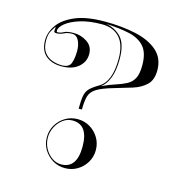

<svg xmlns="http://www.w3.org/2000/svg" viewBox="-107 -805 850 909"><g transform="rotate(15 318.0 -350.0)"><path d="M347.5 -410Q404.5 -443 404.5 -555Q404.5 -625.5 373.2 -659.5Q342 -693.5 286.5 -693.5Q225 -693.5 180.2 -679.5Q135.5 -665.5 111.5 -645.8Q87.5 -626 87.5 -609Q87.5 -602.5 92 -602.5Q106.5 -602.5 121.2 -610.8Q136 -619 168.5 -619Q204 -619 234 -599Q264 -579 264 -540.5Q264 -503 234 -477.2Q204 -451.5 151.5 -451.5Q103 -451.5 74 -476.5Q45 -501.5 45 -551.5Q45 -590 70.5 -626.2Q96 -662.5 151.5 -686Q207 -709.5 296.5 -709.5Q379.5 -709.5 447.2 -694.8Q515 -680 555.2 -645Q595.5 -610 595.5 -550Q595.5 -503 570.2 -478.8Q545 -454.5 504.5 -441.8Q464 -429 418 -416Q362.5 -400 337.2 -384Q312 -368 305.2 -343.8Q298.5 -319.5 298.5 -279H282.5Q282.5 -320.5 286.8 -342.8Q291 -365 304.8 -379Q318.5 -393 347.5 -410ZM520.5 -555Q520.5 -616 494 -646Q467.5 -676 419 -686.8Q370.5 -697.5 304.5 -700.5Q351.5 -692.5 380.5 -660.2Q409.5 -628 409.5 -555Q409.5 -499.5 395.5 -463.2Q381.5 -427 356.5 -409Q393 -426 423 -435.5Q453 -445 475 -456.8Q497 -468.5 508.8 -490.8Q520.5 -513 520.5 -555ZM205 -541Q205 -570.5 194 -592Q183 -613.5 162 -613.5Q139 -613.5 122.5 -605Q106 -596.5 87 -596.5Q75.5 -596.5 76.2 -604.8Q77 -613 77.5 -624L76.5 -625Q68.5 -613.5 59.2 -597Q50 -580.5 50 -551.5Q50 -515 65.2 -494.2Q80.5 -473.5 104 -465Q127.5 -456.5 151.5 -456.5Q187.5 -456.5 196.2 -480.8Q205 -505 205 -541ZM172 -110Q172 -143 188.2 -170.2Q204.5 -197.5 231.8 -213.8Q259 -230 292 -230Q325 -230 352.2 -213.8Q379.5 -197.5 395.8 -170.2Q412 -143 412 -110Q412 -77 395.8 -49.8Q379.5 -22.5 352.2 -6.2Q325 10 292 10Q259 10 231.8 -6.2Q204.5 -22.5 188.2 -49.8Q172 -77 172 -110ZM177 -110Q177 -81 190.2 -56.5Q203.5 -32 224.8 -17.2Q246 -2.5 269.5 -2.5Q347 -2.5 347 -110Q347 -217.5 269.5 -217.5Q244 -217.5 223 -201.8Q202 -186 189.5 -161.2Q177 -136.5 177 -110Z"/></g></svg>

Font: Engraving Unshaded CC
Style: Bold
Weight: 700
Designer: indestructible type*
Foundry: Cowboy Collective
Version: Version 1.000